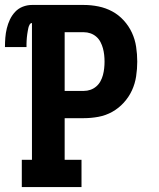

<svg xmlns="http://www.w3.org/2000/svg" viewBox="-23 -755 643 775"><path d="M65 0V-110H106V-662Q100 -662 96.5 -655.5Q93 -649 91.5 -642.5Q90 -636 89 -629.5Q88 -623 87 -617Q86 -611 85.5 -604.5Q85 -598 84.5 -591.5Q84 -585 84 -578.5Q84 -572 84 -565H-3Q-3 -584 -1.5 -603Q0 -622 4.5 -640.5Q9 -659 17 -676Q25 -693 38 -707Q51 -721 69 -728Q87 -735 106 -735H315Q345 -735 374.5 -729Q404 -723 430 -709Q456 -695 476.5 -672.5Q497 -650 509.5 -623Q522 -596 526.5 -566Q531 -536 531 -506Q531 -477 526.5 -447Q522 -417 509.5 -390Q497 -363 476.5 -340.5Q456 -318 430 -303.5Q404 -289 374.5 -283.5Q345 -278 315 -278H238V-110H306V0ZM315 -388Q329 -388 342 -392.5Q355 -397 365.5 -406Q376 -415 382.5 -427Q389 -439 392.5 -452Q396 -465 397.5 -479Q399 -493 399 -506Q399 -520 397.5 -533.5Q396 -547 392.5 -560Q389 -573 382.5 -585.5Q376 -598 365.5 -607Q355 -616 342 -620.5Q329 -625 315 -625H238V-388Z"/></svg>

Font: Iosevka Slab XBdEx
Style: Regular
Weight: 800
Width: 7
Monospace: yes
Designer: Belleve Invis
Foundry: Belleve Invis
Version: Version 11.1.0; ttfautohint (v1.8.3)